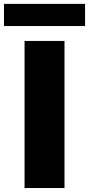

<svg xmlns="http://www.w3.org/2000/svg" viewBox="-58 -946 448 966"><path d="M65.5 0V-740H266.5V0ZM-38 -815V-926.5H370V-815Z"/></svg>

Font: Encode Sans SemiExpanded ExtraBold
Style: Regular
Weight: 800
Width: 6
Designer: Multiple Designers
Foundry: Impallari Type
Version: Version 3.002